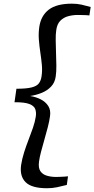

<svg xmlns="http://www.w3.org/2000/svg" viewBox="-20 -867 514 1046"><path d="M236 158.5Q152.5 158.5 119.5 125.5Q86.5 92.5 95 32Q100.5 -3 111.5 -37.5Q122.5 -72 135.5 -105.5Q148.5 -139 159.5 -170.8Q170.5 -202.5 175 -232Q178.5 -255 172 -272.8Q165.5 -290.5 139.5 -300.5Q113.5 -310.5 59 -310L69.5 -383.5Q124 -383.5 152.5 -390.8Q181 -398 192.2 -413.5Q203.5 -429 206.5 -452Q211 -481.5 208 -513.8Q205 -546 199.8 -580.5Q194.5 -615 191.8 -650Q189 -685 194 -720Q203 -781.5 245.5 -814.2Q288 -847 371.5 -847Q399.5 -847 423.5 -841.8Q447.5 -836.5 474 -829L467 -783Q462.5 -784 448.8 -784.5Q435 -785 421.8 -785.2Q408.5 -785.5 403.5 -785.5Q377 -785.5 351.8 -778.8Q326.5 -772 308.8 -754.2Q291 -736.5 286.5 -703Q283 -680 283.5 -647.8Q284 -615.5 285.2 -579.8Q286.5 -544 287 -510.2Q287.5 -476.5 283.5 -450Q279 -417 258.2 -395.2Q237.5 -373.5 207.5 -361.2Q177.5 -349 144 -344Q175.5 -339 201.8 -325.8Q228 -312.5 242.8 -289.8Q257.5 -267 252.5 -234Q249 -207.5 240.5 -174.5Q232 -141.5 222 -107Q212 -72.5 203.8 -41Q195.5 -9.5 192.5 14Q188 48 200.2 65.8Q212.5 83.5 235.5 90.2Q258.5 97 285.5 97Q291.5 97 305 96.5Q318.5 96 332 95.2Q345.5 94.5 350.5 93.5L344 140.5Q315.5 148 290 153.2Q264.5 158.5 236 158.5Z"/></svg>

Font: Merriweather Light 18pt
Style: Italic
Weight: 400
Italic angle: -7.8°
Version: Version 2.101